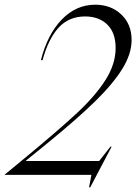

<svg xmlns="http://www.w3.org/2000/svg" viewBox="-88 -744 580 817"><path d="M317 -724Q384 -724 428 -682.5Q472 -641 472 -574Q472 -515 432.5 -451Q393 -387 315 -311Q237 -235 108 -130L23 -61V-59H334L382 -120H387L296 53H291L301 0H-68V-1L11 -66Q160 -189 238.5 -262Q317 -335 360.5 -403Q404 -471 404 -540Q404 -605 368.5 -639.5Q333 -674 274 -674Q205 -674 161.5 -626.5Q118 -579 93 -488H86Q114 -598 175 -661Q236 -724 317 -724Z"/></svg>

Font: Nyght Serif Light Italic
Style: Regular
Weight: 300
Italic angle: -16°
Designer: Maksym Kobuzan
Version: Version 0.410